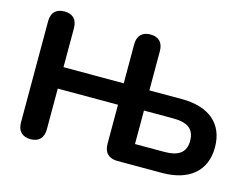

<svg xmlns="http://www.w3.org/2000/svg" viewBox="-98 -876 1360 1047"><g transform="rotate(15 582.0 -352.5)"><path d="M146 8C194 8 219 -19 219 -67V-297H559V-77C559 -27 586 0 635 0H887C1038 0 1130 -74 1130 -209C1130 -345 1038 -417 887 -417H704V-638C704 -687 678 -713 632 -713C585 -713 559 -687 559 -638V-418H219V-638C219 -687 193 -713 146 -713C99 -713 73 -687 73 -638V-67C73 -19 99 8 146 8ZM869 -114H704V-303H869C952 -303 990 -273 990 -209C990 -144 952 -114 869 -114Z"/></g></svg>

Font: SN Pro
Style: Bold
Weight: 700
Designer: Tobias Whetton
Foundry: Supernotes
Version: Version 1.003;Glyphs 3.3 (3324)